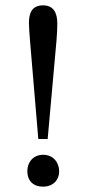

<svg xmlns="http://www.w3.org/2000/svg" viewBox="-20 -689 323 717"><path d="M158 -170 191 -538C193 -561 194 -584 194 -601C194 -641 180 -669 141 -669C99 -669 88 -640 88 -603C88 -587 90 -566 92 -538L123 -170ZM141 8C179 8 201 -18 201 -49C201 -82 179 -111 141 -111C104 -111 82 -83 82 -50C82 -16 102 8 141 8Z"/></svg>

Font: STIX Two Text
Style: Regular
Weight: 400
Designer: Ross Mills, John Hudson & Paul Hanslow, Tiro Typeworks Ltd; with prior portions MicroPress Inc., and Coen Hoffman.
Foundry: Tiro Typeworks Ltd
Version: Version 2.13 b171